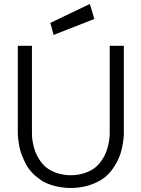

<svg xmlns="http://www.w3.org/2000/svg" viewBox="-20 -928 701 957"><path d="M231 -814 427.7 -908.2 450.2 -833.5 247.1 -753.9ZM139.2 -699.7V-264.6Q139.2 -255.4 139.9 -244.1Q140.6 -232.9 144.8 -211.9Q148.9 -190.9 156 -171.9Q163.1 -152.8 177 -131.3Q190.9 -109.9 209.7 -94.2Q228.5 -78.6 258.3 -67.4Q288.1 -56.2 324.2 -54.7H341.8Q376.5 -56.2 405 -66.4Q433.6 -76.7 452.1 -91.1Q470.7 -105.5 484.9 -125.7Q499 -146 506.6 -164.1Q514.2 -182.1 519 -202.9Q523.9 -223.6 525.1 -235.8Q526.4 -248 526.9 -259.8V-699.7H597.2V-270Q597.2 -264.2 597.2 -254.6Q597.2 -245.1 593 -216.8Q588.9 -188.5 580.8 -162.8Q572.8 -137.2 554 -105.2Q535.2 -73.2 509.3 -50Q483.4 -26.9 440.2 -10Q397 6.8 343.3 8.8H322.8Q280.3 7.3 244.6 -3.2Q209 -13.7 184.3 -30.3Q159.7 -46.9 139.9 -67.6Q120.1 -88.4 108.4 -111.3Q96.7 -134.3 88.1 -157Q79.6 -179.7 75.9 -200Q72.3 -220.2 70.6 -235.8Q68.8 -251.5 68.8 -260.7V-270V-699.7Z"/></svg>

Font: LilGrotesk
Style: Regular
Weight: 400
Designer: BSozoo
Foundry: BSozoo
Version: Version 1.004;PS 001.004;hotconv 1.0.70;makeotf.lib2.5.58329